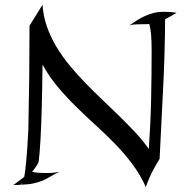

<svg xmlns="http://www.w3.org/2000/svg" viewBox="-20 -763 792 800"><path d="M141.1 -89.8Q140.1 -85.4 136.7 -79.6Q133.8 -74.2 128.4 -66.2Q123 -58.1 113.8 -46.9Q127.9 -43.9 142.3 -43Q156.7 -42 168.9 -42Q193.4 -42 208.7 -43.9Q224.1 -45.9 227.1 -46.9Q204.1 -36.1 189 -26.9Q173.8 -17.6 158 -10.7Q142.1 -3.9 121.8 0.7Q101.6 5.4 67.9 6.8Q69.8 5.9 74.2 -1L64.9 6.8Q58.1 7.8 50.8 7.8Q43.5 7.8 36.1 7.8L81.1 -25.9Q83 -37.6 85 -52.5Q86.9 -67.4 88.4 -83.5Q89.8 -99.6 91.3 -116Q92.8 -132.3 93.8 -147.9Q96.2 -184.1 98.1 -222.2Q100.6 -333 101.8 -440.2Q103 -547.4 103 -655.8L157.2 -743.2Q160.2 -696.3 175.3 -652.8Q190.4 -609.4 214.8 -568.6Q239.3 -527.8 270.5 -490Q301.8 -452.1 336.9 -416Q372.1 -379.9 408.7 -345.2Q445.3 -310.5 480 -276.6Q514.6 -242.7 545.7 -209.2Q576.7 -175.8 600.1 -142.1Q607.4 -248 609.6 -348.9Q611.8 -449.7 611.8 -549.8Q611.8 -594.7 609.4 -620.4Q606.9 -646 602.1 -663.1Q596.2 -662.1 589.6 -662.1Q583 -662.1 576.2 -662.1Q559.1 -662.1 543.2 -661.4Q527.3 -660.6 517.1 -655.8Q535.2 -668.5 552.2 -679.2Q569.3 -689.9 586.7 -697.5Q604 -705.1 621.8 -709.5Q639.6 -713.9 660.2 -713.9Q671.4 -713.9 685.3 -713.1Q699.2 -712.4 715.8 -710Q702.6 -701.7 690.9 -695.1Q679.2 -688.5 668 -683.1Q667 -533.7 659.4 -389.4Q651.9 -245.1 645 -101.1Q615.7 -53.2 602.8 -22.5Q589.8 8.3 587.9 15.1V17.1Q565.4 -33.7 532.7 -77.6Q500 -121.6 461.2 -161.6Q422.4 -201.7 380.4 -239.7Q338.4 -277.8 297.9 -317.6Q257.3 -357.4 220.9 -400.6Q184.6 -443.8 157.2 -494.1Q156.7 -451.7 156 -409.2Q155.3 -366.7 154.3 -326.2Q153.3 -285.6 151.9 -248.5Q150.4 -211.4 148.7 -180.7Q147 -149.9 145 -126.5Q143.1 -103 141.1 -89.8ZM67.9 6.8Q66.9 7.8 64.9 7.8V6.8Z"/></svg>

Font: Quintessential
Style: Regular
Weight: 400
Designer: Astigmatic (AOETI)
Foundry: Astigmatic (AOETI)
Version: Version 1.000